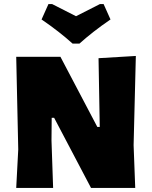

<svg xmlns="http://www.w3.org/2000/svg" viewBox="-20 -927 750 947"><path d="M70 -190 60 0H242L234 -234L235 -346H247L429 0H647L639 -211L650 -651L466 -640L472 -301H460L278 -647H60ZM338 -712H372C414 -750 465 -790 525 -831L491 -907H473L355 -847L237 -907H219L185 -831C245 -790 296 -750 338 -712Z"/></svg>

Font: Luna Sans Black
Style: Regular
Weight: 900
Designer: Juan Pablo del Peral
Foundry: Huerta Tipografica
Version: Version 2.001; ttfautohint (v1.5)